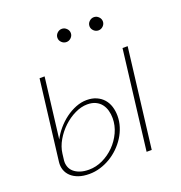

<svg xmlns="http://www.w3.org/2000/svg" viewBox="-124 -781 846 895"><g transform="rotate(-20 299.0 -334.0)"><path d="M128 -493 91.5 -193Q104 -218 124 -241.5Q144 -265 168.2 -283Q192.5 -301 219.8 -311.8Q247 -322.5 274 -322.5Q301.5 -322.5 322.2 -313.2Q343 -304 357 -288Q371 -272 377.8 -250.2Q384.5 -228.5 384.5 -204Q384.5 -177 376.2 -150.8Q368 -124.5 353.2 -101.2Q338.5 -78 318.2 -58.2Q298 -38.5 274 -24.2Q250 -10 223.5 -2Q197 6 169.5 6Q138.5 6 116 -2Q93.5 -10 79 -23.8Q64.5 -37.5 58.2 -56Q52 -74.5 54.5 -95.5L103 -493ZM79 -93.5Q77.5 -77 82.8 -62.2Q88 -47.5 100.2 -36.8Q112.5 -26 131 -19.8Q149.5 -13.5 174.5 -13.5Q209.5 -13.5 242.8 -29.2Q276 -45 302 -71.2Q328 -97.5 343.8 -131.5Q359.5 -165.5 359.5 -202Q359.5 -221.5 354.5 -239.8Q349.5 -258 338.8 -272Q328 -286 311 -294.2Q294 -302.5 269.5 -302.5Q239.5 -302.5 208 -287.2Q176.5 -272 150 -247Q123.5 -222 105.2 -190.5Q87 -159 83 -126.5ZM540 -493 480 0H454.5L514.5 -493ZM312 -641Q312 -628 302 -618.2Q292 -608.5 279 -608.5Q265.5 -608.5 255.5 -618.2Q245.5 -628 245.5 -641Q245.5 -654.5 255.5 -664.2Q265.5 -674 279 -674Q292 -674 302 -664.2Q312 -654.5 312 -641ZM471 -641Q471 -628 461 -618.2Q451 -608.5 438 -608.5Q424.5 -608.5 414.5 -618.2Q404.5 -628 404.5 -641Q404.5 -654.5 414.5 -664.2Q424.5 -674 438 -674Q451 -674 461 -664.2Q471 -654.5 471 -641Z"/></g></svg>

Font: Lato Thin
Style: Italic
Weight: 200
Italic angle: -7°
Designer: Lukasz Dziedzic
Foundry: tyPoland Lukasz Dziedzic
Version: Version 2.007; 2014-02-27